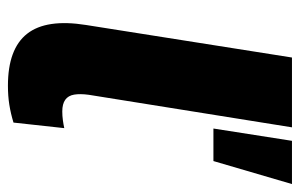

<svg xmlns="http://www.w3.org/2000/svg" viewBox="-156 -589 756 484"><g transform="rotate(90 222.0 -347.0)"><path d="M196 11Q103 11 65 -37.5Q27 -86 43 -186L125 -705H301L219 -193Q216 -171 218.5 -156Q221 -141 231.5 -133.5Q242 -126 261 -126Q272 -126 283 -127.5Q294 -129 303 -131L289 -3Q266 4 244 7.5Q222 11 196 11ZM304 -507 335 -705H444L386 -507Z"/></g></svg>

Font: Nunito Sans 10pt SemiCondensed Black
Style: Italic
Weight: 900
Width: 4
Italic angle: -9°
Designer: Vernon Adams
Foundry: Vernon Adams
Version: Version 3.101;gftools[0.9.27]